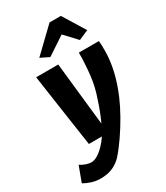

<svg xmlns="http://www.w3.org/2000/svg" viewBox="-303 -937 1118 1294"><g transform="rotate(-30 256.0 -290.0)"><path d="M82 252Q46 252 13.8 241.5Q-18.5 231 -45 216L-1 97Q16.5 109 40.5 117.5Q64.5 126 83 126Q105.5 126 132 110Q158.5 94 184.2 67.5Q210 41 230 10H129L102 -173L46 -557H218L254 -222L271 -67Q302.5 -134.5 328 -214Q345 -262 354.2 -301.8Q363.5 -341.5 368.2 -383Q373 -424.5 376 -478Q377.5 -494.5 377.8 -512.8Q378 -531 378 -557H534Q537 -542 537 -482Q537 -333.5 464 -162Q438.5 -102.5 402.5 -39Q366.5 24.5 326 83Q285.5 141.5 246 186Q219 215 179 233.5Q139 252 82 252ZM197 -627 130 -660 309 -832H397L503 -660L427 -627L339 -721Z"/></g></svg>

Font: Merriweather Sans ExtraBold
Style: Italic
Weight: 800
Italic angle: -7.5°
Designer: Eben Sorkin
Foundry: Eben Sorkin
Version: Version 2.001; ttfautohint (v1.8.3)